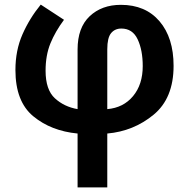

<svg xmlns="http://www.w3.org/2000/svg" viewBox="-20 -574 821 834"><path d="M157 -554Q108 -494 77.5 -424.5Q47 -355 47 -270Q47 -133 124.5 -69Q202 -5 317 6V240H446V6Q560 -4 647 -75.5Q734 -147 734 -288Q734 -410 673 -481.5Q612 -553 505 -553Q422 -553 369.5 -503.5Q317 -454 317 -359V-100Q259 -110 218.5 -147Q178 -184 178 -267Q178 -334 199 -385.5Q220 -437 258 -488ZM507 -450Q556 -450 578 -403Q600 -356 600 -287Q600 -207 558 -156.5Q516 -106 446 -100V-360Q446 -410 462.5 -430Q479 -450 507 -450Z"/></svg>

Font: Noto Sans UI
Style: Bold
Weight: 700
Designer: Monotype Design Team
Foundry: Monotype Imaging Inc.
Version: Version 1.901